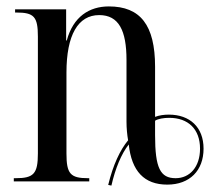

<svg xmlns="http://www.w3.org/2000/svg" viewBox="-20 -565 654 598"><path d="M317 11 327 13C339 -40 358 -86 381 -115C390 -32 429 10 501 10C571 10 614 -34 614 -102C614 -169 571 -208 506 -208C491 -208 476 -206 463 -201V-357C463 -487 417 -545 319 -545C258 -545 208 -513 188 -439H186V-536H27V-526H31C86 -526 98 -513 98 -451V-87C98 -24 85 -10 29 -10H23V0H258V-10H254C199 -10 187 -24 187 -87V-339C187 -456 223 -518 289 -518C350 -518 374 -470 374 -378V-185C374 -166 376 -145 379 -128C354 -98 332 -51 317 11ZM527 -10C479 -10 463 -42 463 -144V-189C472 -195 490 -198 507 -198C566 -198 603 -163 603 -102C603 -45 571 -10 527 -10Z"/></svg>

Font: Noto Serif Display Condensed
Style: Regular
Weight: 400
Width: 3
Designer: Monotype Design Team
Foundry: Monotype Imaging Inc.
Version: Version 2.009